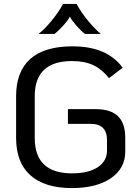

<svg xmlns="http://www.w3.org/2000/svg" viewBox="-20 -947 708 978"><path d="M62 -244V-457Q62 -583 134.5 -647Q207 -711 348 -711Q438 -711 501 -684Q564 -657 605 -602L535 -549Q501 -593 456.5 -614.5Q412 -636 347 -636Q157 -636 157 -457V-244Q157 -64 347 -64Q430 -64 477.5 -95Q525 -126 525 -181V-234Q525 -274 504.5 -295Q484 -316 444 -316H326V-391H468Q544 -391 581 -355Q618 -319 618 -245V-175Q618 -89 544.5 -39Q471 11 346 11Q208 11 135 -54Q62 -119 62 -244ZM301 -927H370Q393 -884 429.5 -840Q466 -796 494 -774H413Q391 -791 368.5 -817Q346 -843 336 -862Q326 -843 302.5 -817Q279 -791 258 -774H176Q205 -796 242 -840.5Q279 -885 301 -927Z"/></svg>

Font: KoHo Medium
Style: Regular
Weight: 500
Version: Version 1.000; ttfautohint (v1.6)